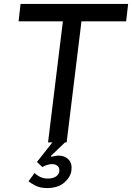

<svg xmlns="http://www.w3.org/2000/svg" viewBox="-20 -720 668 971"><path d="M155 155Q164 165 181.5 174Q199 183 222 183Q248 183 263 172.5Q278 162 280 147Q282 129 271.5 119.5Q261 110 243 110Q230 110 217 114.5Q204 119 194 125L167 99L245 0H223L298 -612H74L84 -700H628L618 -612H392L317 0H309L237 69L240 73Q248 71 257 69Q266 67 277 67Q307 67 326.5 86.5Q346 106 341 143Q337 175 305.5 203Q274 231 218 231Q184 231 162 220Q140 209 124 197Z"/></svg>

Font: Haskoy Medium
Style: Italic
Weight: 500
Designer: Ertekin Erdin
Foundry: Ertekin Erdin
Version: Version 2.000; ttfautohint (v1.8.4.7-5d5b)